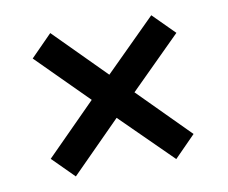

<svg xmlns="http://www.w3.org/2000/svg" viewBox="-57 -645 692 584"><g transform="rotate(-10 288.5 -353.0)"><path d="M444 -575 510 -509 353 -353 508 -197 443 -131 286 -286 133 -132 67 -198 221 -353 66 -508 132 -575 287 -419Z"/></g></svg>

Font: Noto Sans Meetei Mayek SemiBold
Style: Regular
Weight: 600
Designer: Monotype Design Team and Neelakash Kshetrimayum
Foundry: Monotype Imaging Inc.
Version: Version 2.002; ttfautohint (v1.8.4.7-5d5b)